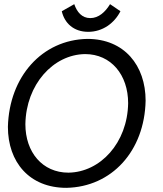

<svg xmlns="http://www.w3.org/2000/svg" viewBox="-20 -893 782 923"><path d="M414 -806C374 -806 350 -835 337 -873L277 -839C290 -782 334 -740 404 -740C474 -740 530 -782 559 -839L509 -873C486 -835 454 -806 414 -806ZM309 -63C184 -63 102 -161 102 -296C105 -487 236 -631 389 -633C514 -633 596 -533 596 -397C593 -206 462 -65 309 -63ZM18 -283C18 -114 121 10 299 10C517 6 675 -167 680 -409C680 -578 578 -706 400 -706C182 -702 24 -524 18 -283Z"/></svg>

Font: Cantarell
Style: Oblique
Weight: 400
Italic angle: -8°
Designer: Dave Crossland
Version: Version 0.024